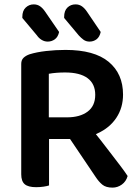

<svg xmlns="http://www.w3.org/2000/svg" viewBox="-20 -849 639 877"><path d="M204 -2Q196 1 179.5 3.5Q163 6 145 6Q109 6 93 -7.5Q77 -21 77 -53V-557Q77 -575 87.5 -585Q98 -595 115 -601Q147 -611 190.5 -616Q234 -621 279 -621Q411 -621 476.5 -566.5Q542 -512 542 -417Q542 -357 511.5 -311Q481 -265 426 -240Q422 -238 418 -236Q428 -223 438 -211Q464 -177 488.5 -145.5Q513 -114 532.5 -88Q552 -62 563 -45Q556 -20 536.5 -6Q517 8 494 8Q464 8 447.5 -5.5Q431 -19 416 -42L300 -214H204ZM203 -313H286Q345 -313 380 -339Q415 -365 415 -416Q415 -466 380 -492Q345 -518 277 -518Q257 -518 238 -516.5Q219 -515 203 -512ZM149 -687 82 -767V-772Q82 -800 97.5 -814.5Q113 -829 134 -829Q151 -829 163.5 -820Q176 -811 186 -796L250 -703Q245 -680 230.5 -669.5Q216 -659 198 -659Q183 -659 170 -667Q157 -675 149 -687ZM340 -687 273 -767V-772Q273 -800 288 -814.5Q303 -829 325 -829Q342 -829 354.5 -820Q367 -811 377 -796L440 -703Q435 -680 421 -669.5Q407 -659 389 -659Q373 -659 361.5 -667.5Q350 -676 340 -687Z"/></svg>

Font: Baloo Bhaijaan 2 SemiBold
Style: Regular
Weight: 600
Designer: Sanskriti Dholi, Noopur Datye and Ek Type
Foundry: Ek Type
Version: Version 1.700